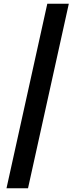

<svg xmlns="http://www.w3.org/2000/svg" viewBox="-20 -832 425 1035"><path d="M235 -812H351L131 183H15Z"/></svg>

Font: KaiGen Gothic KR Heavy
Style: Heavy
Weight: 900
Designer: Ryoko NISHIZUKA  (kana & ideographs); Paul D. Hunt (Latin, Greek & Cyrillic); Wenlong ZHANG  (bopomofo); Sandoll Communi
Foundry: Adobe Systems Incorporated
Version: Version 1.002 March 28, 2018